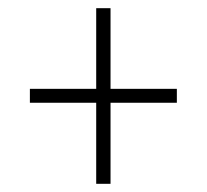

<svg xmlns="http://www.w3.org/2000/svg" viewBox="-20 -592 505 469"><path d="M215 -143H250V-341H412V-375H250V-572H215V-375H53V-341H215Z"/></svg>

Font: Noto Serif Armenian Condensed ExtraLight
Style: Regular
Weight: 200
Width: 3
Designer: Monotype Design Team
Foundry: Monotype Imaging Inc.
Version: Version 2.008